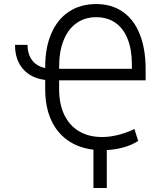

<svg xmlns="http://www.w3.org/2000/svg" viewBox="-20 -737 803 956"><path d="M205.1 -398.4V-404.3Q205.1 -500.5 235.8 -571Q266.6 -641.6 323.7 -679.2Q380.9 -716.8 459 -716.8Q536.1 -716.8 591.6 -678.2Q647 -639.6 676 -566.7Q705.1 -493.7 705.1 -391.6V-336.9H274.4V-293Q274.4 -219.2 300 -165.5Q325.7 -111.8 373.8 -83.3Q421.9 -54.7 488.3 -54.7Q526.9 -54.7 568.6 -65.2Q610.4 -75.7 649.4 -94.7L668 -35.2Q638.2 -15.6 597.7 -3.9Q557.1 7.8 511.7 10.3V199.2H445.3V8.3Q370.6 -0.5 316.4 -38.8Q262.2 -77.1 233.6 -141.8Q205.1 -206.5 205.1 -292V-338.9Q134.3 -347.7 94.5 -393.6Q54.7 -439.5 54.7 -513.7H117.2Q117.2 -466.8 140.1 -436.8Q163.1 -406.7 205.1 -398.4ZM636.7 -394.5V-415Q636.7 -489.3 615.7 -542.5Q594.7 -595.7 554.7 -623.5Q514.6 -651.4 459 -651.4Q402.3 -651.4 360.6 -621.6Q318.8 -591.8 296.6 -536.1Q274.4 -480.5 274.4 -404.3V-394.5Z"/></svg>

Font: Pretendard Std Light
Style: Regular
Weight: 300
Designer: Base glyphs from Inter by Rasmus Andersson; Hangeul glyphs from Noto Sans CJK(Source Han Sans) by Jang Soo-young and Kan
Foundry: Kil Hyung-jin
Version: Version 1.309